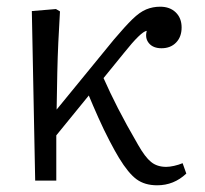

<svg xmlns="http://www.w3.org/2000/svg" viewBox="-20 -539 613 573"><path d="M449 14Q412 14 387.5 -4Q363 -22 335 -68Q324 -86 307 -118.5Q290 -151 273.5 -188Q257 -225 245 -254L148 -135V0H85L75 -506L147 -512L159 -505Q156 -455 154 -412Q152 -369 151 -322.5Q150 -276 149 -212L320 -421Q353 -460 375 -481.5Q397 -503 416.5 -511Q436 -519 458 -519Q487 -519 504.5 -502Q522 -485 522 -457Q522 -429 505.5 -412Q489 -395 462 -395Q437 -395 424.5 -410Q412 -425 418 -447Q401 -445 350 -381L289 -306Q308 -263 332 -216Q356 -169 392 -107Q413 -70 431 -55.5Q449 -41 476 -41Q486 -41 499.5 -44Q513 -47 525 -52L536 -21Q499 14 449 14Z"/></svg>

Font: Literata 12pt Light
Style: Regular
Weight: 300
Designer: Latin by Veronika Burian and Jose Scaglione. Greek by Irene Vlachou. Cyrillic by Vera Evstafieva.
Foundry: TypeTogether
Version: Version 3.002